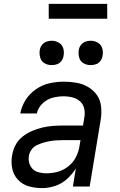

<svg xmlns="http://www.w3.org/2000/svg" viewBox="-20 -957 616 985"><path d="M196 8Q229 8 262.5 -3Q296 -14 323.5 -38.5Q351 -63 369 -93L354 0H440L497 -345Q502 -378 498.5 -411Q495 -444 477 -469.5Q459 -495 431.5 -511Q404 -527 372 -532.5Q340 -538 307 -538Q271 -538 234.5 -530Q198 -522 165 -499.5Q132 -477 111.5 -444.5Q91 -412 84 -375H169Q175 -404 198 -426Q221 -448 249.5 -455.5Q278 -463 307 -463Q330 -463 351.5 -457.5Q373 -452 389.5 -438Q406 -424 411.5 -402Q417 -380 413 -357L406 -313H304Q278 -313 251 -311Q224 -309 197 -302.5Q170 -296 144 -285Q118 -274 95 -255.5Q72 -237 59 -211.5Q46 -186 42 -159Q36 -125 43 -91.5Q50 -58 73 -34Q96 -10 128.5 -1Q161 8 196 8Q196 8 196 8Q196 8 196 8Q196 8 196 8Q196 8 196 8ZM219 -68Q195 -68 173.5 -74.5Q152 -81 139.5 -100Q127 -119 127 -142Q127 -149 128 -157Q131 -174 141.5 -189Q152 -204 168.5 -212Q185 -220 202 -225Q219 -230 236 -233Q253 -236 270 -237Q287 -238 304 -238H393L388 -209Q384 -180 370 -152Q356 -124 331 -104Q306 -84 277 -76Q248 -68 219 -68ZM445 -623Q459 -623 472.5 -627.5Q486 -632 495 -644Q504 -656 506 -670Q510 -690 504.5 -709Q499 -728 482 -738Q465 -748 445 -748Q431 -748 417.5 -743Q404 -738 395 -726Q386 -714 384 -700Q381 -680 386.5 -661Q392 -642 408.5 -632.5Q425 -623 445 -623ZM245 -623Q259 -623 272.5 -627.5Q286 -632 295 -644Q304 -656 306 -670Q310 -690 304.5 -709Q299 -728 282 -738Q265 -748 245 -748Q231 -748 217.5 -743Q204 -738 195 -726Q186 -714 184 -700Q181 -680 186.5 -661Q192 -642 208.5 -632.5Q225 -623 245 -623ZM230 -861H530V-937H230Z"/></svg>

Font: Iosevka Sparkle Oblique
Style: Regular
Weight: 400
Italic angle: -9°
Designer: Belleve Invis
Foundry: Belleve Invis
Version: Version 4.5.0; ttfautohint (v1.8.3)